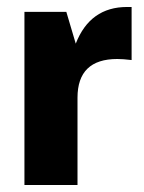

<svg xmlns="http://www.w3.org/2000/svg" viewBox="-20 -530 412 550"><path d="M316 -361Q202 -361 202 -250V0H50V-496H170L197 -405Q238 -510 344 -510H357V-358Q332 -361 316 -361Z"/></svg>

Font: Atkinson Hyperlegible Pro
Style: Bold
Weight: 700
Designer: Elliott Scott, Megan Eiswerth, Linus Boman, Theodore Petrosky, Jacob Perez
Foundry: Braille Institute
Version: Version 1.5.1